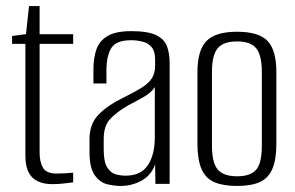

<svg xmlns="http://www.w3.org/2000/svg" viewBox="-20 -608 977 635"><path d="M153 1Q132 1 115 -4.5Q98 -10 86.5 -21.5Q75 -33 69.5 -51Q64 -69 64 -95V-463H20V-489L66 -495L76 -588H111V-495H222V-463H111V-103Q111 -73 122 -53.5Q133 -34 167 -34Q182 -34 198 -35Q214 -36 222 -37V-5Q213 -4 194 -1.5Q175 1 153 1Z M379 7Q357 7 333.5 1Q310 -5 293 -29Q276 -53 276 -105V-148Q276 -199 307 -230Q338 -261 390 -286Q424 -303 447 -317Q470 -331 481.5 -348Q493 -365 493 -391V-411Q493 -438 482 -451.5Q471 -465 452.5 -470Q434 -475 414 -475Q364 -475 348 -449Q332 -423 332 -374V-332H289V-378Q289 -415 298.5 -443.5Q308 -472 335 -488.5Q362 -505 414 -505Q470 -505 497 -491.5Q524 -478 532.5 -454.5Q541 -431 541 -400V0H494L493 -64Q480 -28 448 -10.5Q416 7 379 7ZM395 -27Q446 -27 469 -61.5Q492 -96 492 -154V-320Q481 -302 455.5 -287.5Q430 -273 403 -259Q365 -237 344 -214Q323 -191 323 -149V-113Q323 -73 334.5 -54.5Q346 -36 363 -31.5Q380 -27 395 -27Z M764 7Q718 7 689 -5.5Q660 -18 646.5 -49Q633 -80 633 -133V-370Q633 -441 662.5 -472Q692 -503 764 -503Q836 -503 865 -472.5Q894 -442 894 -370V-133Q894 -81 881 -50Q868 -19 839.5 -6Q811 7 764 7ZM764 -25Q809 -25 827.5 -47Q846 -69 846 -127V-370Q846 -424 828 -447.5Q810 -471 764 -471Q719 -471 700 -448.5Q681 -426 681 -370V-127Q681 -70 700 -47.5Q719 -25 764 -25Z"/></svg>

Font: Alumni Sans Light
Style: Regular
Weight: 300
Version: Version 1.018